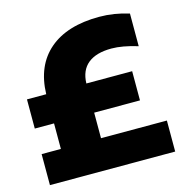

<svg xmlns="http://www.w3.org/2000/svg" viewBox="-105 -814 892 915"><g transform="rotate(-15 340.5 -357.0)"><path d="M30 -153H125V-279H30V-423H125Q129 -563 217 -638.5Q305 -714 464 -714Q537 -714 610 -691V-530Q535 -553 481 -553Q406 -553 365.5 -520.5Q325 -488 323 -423H549V-279H323V-153H648V0H30Z"/></g></svg>

Font: Chess Sans ExtraBold
Style: Regular
Weight: 800
Designer: Wolf Bōese
Foundry: Wolf Bōese
Version: Version 7.223